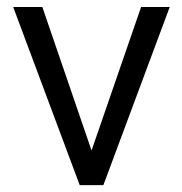

<svg xmlns="http://www.w3.org/2000/svg" viewBox="-20 -540 532 560"><path d="M281.5 0H212.5L18.5 -519.5H103.5L247 -101L391.5 -519.5H475Z"/></svg>

Font: Acari Sans
Style: Regular
Weight: 400
Designer: Alfredo Marco Pradil and Stefan Peev (font) & Cristiano Sobral (main changes)
Foundry: Alfredo Marco Pradil and Stefan Peev (font) & Cristiano Sobral (main changes)
Version: Version 1.063; ttfautohint (v1.8.3)